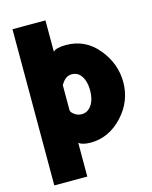

<svg xmlns="http://www.w3.org/2000/svg" viewBox="-134 -796 866 1096"><g transform="rotate(-15 299.5 -248.5)"><path d="M581 -255Q581 -141 500.5 -55Q420 31 312 31Q290 31 273.5 27Q257 23 251 19Q245 15 243 13V213H48V-710H243V-525Q262 -544 319 -544Q433 -544 507 -454.5Q581 -365 581 -255ZM386 -259Q386 -309 365.5 -341.5Q345 -374 307 -374Q269 -374 243 -327V-179Q243 -168 262 -153.5Q281 -139 305 -139Q341 -139 363.5 -172Q386 -205 386 -259Z"/></g></svg>

Font: Raleway
Style: Heavy
Weight: 900
Designer: Matt McInerney, Pablo Impallari, Rodrigo Fuenzalida
Foundry: Matt McInerney, Pablo Impallari, Rodrigo Fuenzalida
Version: Version 2.001